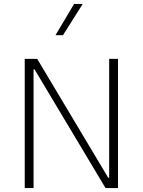

<svg xmlns="http://www.w3.org/2000/svg" viewBox="-20 -958 727 978"><path d="M357.4 -938H401.4L300.8 -778.8H262.7ZM536.1 -658.2H581.1V0H517.6L155.8 -605H150.9V0H106V-658.2H169.4L531.2 -52.7H536.1Z"/></svg>

Font: Estedad-FD ExtraLight
Style: Regular
Weight: 200
Designer: Amin Abedi
Version: Version 7.3